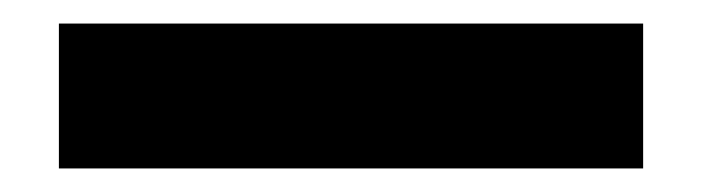

<svg xmlns="http://www.w3.org/2000/svg" viewBox="-20 47 596 163"><path d="M526 190H30V67H526Z"/></svg>

Font: Aneliza
Style: Bold
Weight: 700
Designer: Mike Abbink, Paul van der Laan, Pieter van Rosmalen
Foundry: Bold Monday
Version: Version 3.0